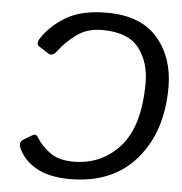

<svg xmlns="http://www.w3.org/2000/svg" viewBox="-52 -765 784 829"><g transform="rotate(5 340.0 -350.5)"><path d="M57.1 -99.6Q45.9 -125.5 68.4 -138.7L106.4 -161.1Q119.6 -168.9 131.8 -147.5Q146.5 -121.1 185.1 -91.3Q223.6 -61.5 289.6 -61.5Q411.6 -61.5 491.2 -150.9Q570.8 -240.2 570.8 -428.2Q570.8 -517.1 523.9 -577.9Q477.1 -638.7 364.7 -638.7Q298.3 -638.7 252.2 -603.8Q206.1 -568.8 180.7 -533.7Q160.2 -505.4 142.6 -516.6L98.6 -544.9Q82.5 -555.2 102.5 -584Q141.1 -640.1 206.5 -677.5Q272 -714.8 377.9 -714.8Q525.4 -714.8 598.1 -630.6Q670.9 -546.4 670.9 -417Q670.9 -224.1 568.1 -104.7Q465.3 14.6 281.2 14.6Q191.4 14.6 135.7 -16.6Q80.1 -47.9 57.1 -99.6Z"/></g></svg>

Font: Istok
Style: Italic
Weight: 500
Italic angle: -13°
Designer: Andrey V. Panov
Foundry: Andrey V. Panov
Version: Version 1.0.3